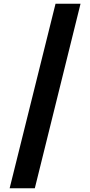

<svg xmlns="http://www.w3.org/2000/svg" viewBox="-20 -852 488 1037"><path d="M280 -832H415L168 165H32Z"/></svg>

Font: Noto Sans Devanagari Condensed ExtraBold
Style: Regular
Weight: 800
Width: 3
Designer: Jelle Bosma - Monotype Design Team
Foundry: Monotype Imaging Inc.
Version: Version 2.004; ttfautohint (v1.8.4.7-5d5b)